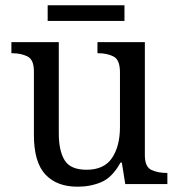

<svg xmlns="http://www.w3.org/2000/svg" viewBox="-20 -695 675 725"><path d="M273 10Q194 10 151 -36.5Q108 -83 108 -186V-426Q108 -470 83.5 -482Q59 -494 26 -494H23V-536H202V-191Q202 -126 224 -90Q246 -54 307 -54Q373 -54 403 -98.5Q433 -143 433 -216V-422Q433 -469 409 -481.5Q385 -494 351 -494H348V-536H527V-109Q527 -65 551.5 -53.5Q576 -42 609 -42H612V0H453L440 -81H435Q404 -25 363 -7.5Q322 10 273 10ZM160 -616V-675H450V-616Z"/></svg>

Font: Noto Serif Khojki
Style: Regular
Weight: 400
Designer: Juan Bruce
Version: Version 2.002